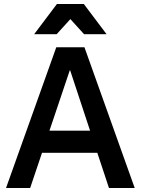

<svg xmlns="http://www.w3.org/2000/svg" viewBox="-20 -935 700 955"><path d="M260 -700H400L650 0H522L464 -175H189L130 0H10ZM428 -285 329 -585H327L226 -285ZM263 -915H397L510 -765H398L330 -840L262 -765H150Z"/></svg>

Font: PT Root UI Bold
Style: Regular
Weight: 700
Designer: Vitaly Kuzmin
Foundry: ParaType Ltd.
Version: Version 2.000G